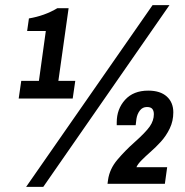

<svg xmlns="http://www.w3.org/2000/svg" viewBox="-20 -718 723 750"><path d="M53 -333 63 -402H132L159 -597H86L93 -646Q123 -651 151 -661Q179 -671 204 -686H248L208 -402H274L264 -333ZM82 12 576 -698H642L149 12ZM400 0 402 -15Q408 -58 438.5 -94Q469 -130 504 -161Q549 -201 565 -224Q581 -247 581 -272Q581 -285 575 -292.5Q569 -300 554 -300Q537 -300 526.5 -286.5Q516 -273 513 -254L510 -229H436Q436 -229 436 -232Q436 -235 436 -240Q436 -292 468.5 -328Q501 -364 559 -364Q606 -364 631.5 -341Q657 -318 657 -279Q657 -245 643 -216Q629 -187 608 -164Q587 -141 566 -123Q549 -108 533.5 -92.5Q518 -77 513 -65H633L624 0Z"/></svg>

Font: Archivo Narrow
Style: Bold Italic
Weight: 700
Italic angle: -8°
Designer: Hector Gatti
Foundry: Omnibus-Type
Version: Version 3.002